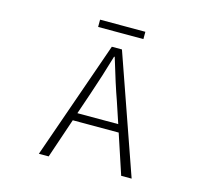

<svg xmlns="http://www.w3.org/2000/svg" viewBox="-120 -1005 1239 1144"><g transform="rotate(15 500.0 -433.0)"><path d="M638.7 -866.2V-821.3H359.4V-866.2ZM373 -293H625L581.1 -424.8Q548.8 -514.6 501 -674.8H497.1Q460 -547.9 418 -424.8ZM721.7 0 640.6 -245.1H357.4L274.4 0H213.9L468.8 -728.5H531.2L786.1 0Z"/></g></svg>

Font: GenEi Gothic M Light
Style: Regular
Weight: 300
Designer: o_tamon (Modified); [Source Han Sans]
Ryoko NISHIZUKA  (kana & ideographs); Paul D. Hunt (Latin, Greek & Cyrillic); Wenl
Version: Version 1.1a;Original Version 1.004